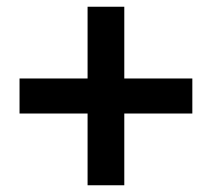

<svg xmlns="http://www.w3.org/2000/svg" viewBox="-20 -659 629 570"><path d="M240 -322H38V-426H240V-639H349V-426H551V-322H349V-109H240Z"/></svg>

Font: SpoqaHanSansJP-Bold
Style: Regular
Weight: 700
Designer: [Source Han Sans]
Ryoko NISHIZUKA  (kana & ideographs); Paul D. Hunt (Latin, Greek & Cyrillic); Wenlong ZHANG  (bopomofo
Foundry: Spoqa (http://bi.spoqa.com)
Version: Version 1.002.20150607